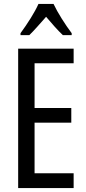

<svg xmlns="http://www.w3.org/2000/svg" viewBox="-20 -963 442 983"><path d="M254 -943H177C158 -900 121 -842 85 -793V-783H130C154 -806 185 -842 216 -877C246 -842 274 -809 302 -783H347V-793C314 -837 275 -898 254 -943ZM357 0V-76H157V-335H345V-410H157V-639H357V-714H73V0Z"/></svg>

Font: Noto Sans Thai Looped ExtraCondensed
Style: Regular
Weight: 400
Width: 2
Designer: Sasikarn Vongin, Ben Mitchell
Foundry: The Fontpad Ltd
Version: Version 1.001